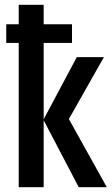

<svg xmlns="http://www.w3.org/2000/svg" viewBox="-20 -780 467 800"><path d="M162 -760H58V-679H6V-601H58V0H162V-279L308 0H425L267 -284L413 -542H300L162 -283V-601H280V-679H162Z"/></svg>

Font: Noto Sans Display Condensed Medium
Style: Regular
Weight: 500
Width: 3
Designer: Monotype Design Team
Foundry: Monotype Imaging Inc.
Version: Version 1.900